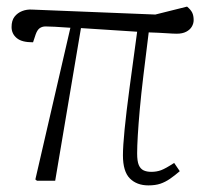

<svg xmlns="http://www.w3.org/2000/svg" viewBox="-20 -547 637 581"><path d="M429 14Q394 14 373 -7Q352 -28 352 -77Q352 -104 357 -155Q362 -206 372 -281Q382 -356 395 -451Q354 -454 310 -456.5Q266 -459 225 -462L147 0H92L87 -4L193 -463Q165 -465 146.5 -466Q128 -467 118 -467Q108 -467 100.5 -462Q93 -457 88 -443L80 -419Q63 -419 51 -422Q39 -425 31 -431.5Q23 -438 19 -446.5Q15 -455 15 -465Q15 -485 24 -496.5Q33 -508 47 -513.5Q61 -519 77 -518L450 -503L546 -527Q557 -518 561.5 -509Q566 -500 566 -486Q566 -476 560.5 -466.5Q555 -457 543.5 -451Q532 -445 515 -445Q505 -445 483 -446.5Q461 -448 430 -449Q421 -377 414 -319Q407 -261 403 -216Q399 -171 397 -137.5Q395 -104 395 -83Q395 -59 400 -47.5Q405 -36 414.5 -31.5Q424 -27 438 -27Q454 -27 467.5 -32Q481 -37 507 -54L524 -29Q509 -16 494.5 -6Q480 4 465 9Q450 14 429 14Z"/></svg>

Font: Literata 18pt ExtraLight
Style: Italic
Weight: 250
Italic angle: -2°
Designer: Latin by Veronika Burian and Jose Scaglione. Greek by Irene Vlachou. Cyrillic by Vera Evstafieva
Foundry: TypeTogether
Version: Version 3.103;gftools[0.9.29]